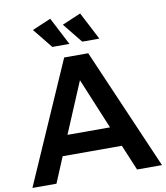

<svg xmlns="http://www.w3.org/2000/svg" viewBox="-99 -1012 946 1093"><g transform="rotate(-10 373.5 -465.5)"><path d="M250 -771H349L266 -931L158 -885ZM423 -771H522L439 -931L331 -885ZM542 -148 604 0H748L445 -700H306L-1 0H138L200 -148ZM494 -263H248L372 -557Z"/></g></svg>

Font: Montserrat_SPRD_medium Medium
Style: Regular
Weight: 400
Designer: Julieta Ulanovsky edited by Nelly Hempel
Foundry: Julieta Ulanovsky
Version: Version 4.000;PS 004.000;hotconv 1.0.88;makeotf.lib2.5.64775